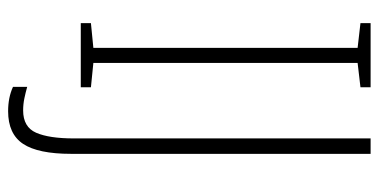

<svg xmlns="http://www.w3.org/2000/svg" viewBox="-250 -504 933 473"><g transform="rotate(90 216.5 -267.5)"><path d="M195 0H37V-25L98 -31V-682L37 -689V-714H195V-689L135 -682V-31L195 -25ZM254 179Q220 179 194 167V132Q208 136 222.5 139Q237 142 252 142Q293 142 307 110Q321 78 321 17V-714H359V24Q359 105 334.5 142Q310 179 254 179Z"/></g></svg>

Font: Noto Sans Lao Looped ExtraCondensed ExtraLight
Style: Regular
Weight: 200
Width: 2
Designer: Mark Frömberg, Ben Mitchell
Foundry: The Fontpad Ltd
Version: Version 1.002; ttfautohint (v1.8.4.7-5d5b)